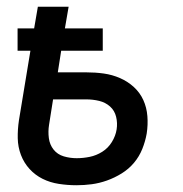

<svg xmlns="http://www.w3.org/2000/svg" viewBox="-20 -540 540 568"><path d="M206 8Q180 8 154 4Q128 0 106 -11Q84 -22 67.5 -40Q51 -58 42 -81.5Q33 -105 32.5 -131Q32 -157 36 -184L70 -390H32V-456H81L92 -520H183L172 -456H284V-390H161L151 -326H235Q262 -326 287 -322.5Q312 -319 335 -309Q358 -299 376 -282.5Q394 -266 404 -244Q414 -222 416 -196.5Q418 -171 414 -145Q410 -122 401 -99.5Q392 -77 376.5 -58.5Q361 -40 340 -27Q319 -14 296.5 -6Q274 2 251.5 5Q229 8 206 8ZM207 -72Q226 -72 245.5 -76Q265 -80 282.5 -91Q300 -102 311 -120Q322 -138 325 -157Q328 -176 323.5 -194.5Q319 -213 305.5 -225Q292 -237 273.5 -241.5Q255 -246 235 -246H137L125 -170Q122 -151 124.5 -131.5Q127 -112 138.5 -97.5Q150 -83 168.5 -77.5Q187 -72 207 -72Z"/></svg>

Font: Iosevka SS04 Medium
Style: Italic
Weight: 500
Italic angle: -9°
Monospace: yes
Designer: Belleve Invis
Foundry: Belleve Invis
Version: Version 19.0.0; ttfautohint (v1.8.4)